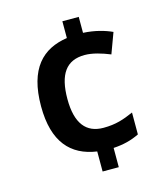

<svg xmlns="http://www.w3.org/2000/svg" viewBox="-110 -903 791 906"><g transform="rotate(-15 286.0 -450.0)"><path d="M359 -739V-817H279V-735C158 -717 78 -640 78 -455C78 -280 154 -199 279 -181V-83H358V-177C407 -180 446 -190 485 -209V-316C437 -295 398 -281 337 -281C253 -281 207 -336 207 -456C207 -577 249 -636 339 -636C377 -636 420 -623 462 -606L499 -706C464 -722 417 -736 359 -739Z"/></g></svg>

Font: Noto Sans Kannada UI SemiBold
Style: Regular
Weight: 600
Designer: Jelle Bosma - Monotype Design Team
Foundry: Monotype Imaging Inc.
Version: Version 2.005